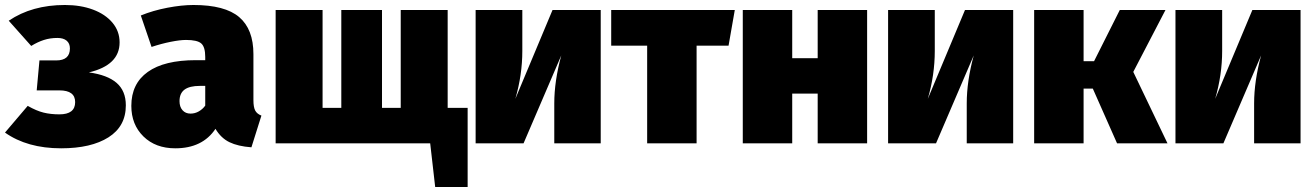

<svg xmlns="http://www.w3.org/2000/svg" viewBox="-25 -574 5271 769"><path d="M454 -404Q454 -313 331 -284Q405 -274 442 -242Q479 -210 479 -152Q479 -68 409.5 -24Q340 20 220 20Q84 20 -5 -43L86 -150Q121 -130 149.5 -123Q178 -116 213 -116Q276 -116 276 -165Q276 -212 213 -212H122L133 -332H200Q255 -332 255 -380Q255 -400 242 -411Q229 -422 205 -422Q176 -422 151 -414Q126 -406 100 -390L10 -491Q103 -554 235 -554Q298 -554 347.5 -535.5Q397 -517 425.5 -483Q454 -449 454 -404Z M1022 -111 982 16Q928 12 894 -4.5Q860 -21 838 -58Q786 20 677 20Q598 20 549.5 -27.5Q501 -75 501 -150Q501 -239 567 -286Q633 -333 759 -333H797V-346Q797 -386 781 -400Q765 -414 720 -414Q696 -414 658.5 -406.5Q621 -399 582 -386L539 -512Q588 -532 645.5 -543Q703 -554 750 -554Q876 -554 933 -505.5Q990 -457 990 -357V-173Q990 -145 997 -131.5Q1004 -118 1022 -111ZM797 -151V-230H776Q734 -230 714 -215Q694 -200 694 -169Q694 -146 706 -132.5Q718 -119 738 -119Q756 -119 771.5 -128Q787 -137 797 -151Z M1768 -142H1848V175H1718L1698 0H1079V-534H1267V-142H1342V-534H1505V-142H1580V-534H1768Z M2381 0H2195V-160Q2195 -249 2223 -352L2072 0H1880V-534H2067V-370Q2067 -274 2039 -178L2188 -534H2381Z M2918 -534 2893 -391H2765V0H2567V-391H2423V-534Z M3250 0V-199H3148V0H2950V-534H3148V-341H3250V-534H3448V0Z M4033 0H3847V-160Q3847 -249 3875 -352L3724 0H3532V-534H3719V-370Q3719 -274 3691 -178L3840 -534H4033Z M4643 -534 4514 -286 4651 0H4449L4352 -219H4315V0H4117V-534H4315V-329H4357L4460 -534Z M5184 0H4998V-160Q4998 -249 5026 -352L4875 0H4683V-534H4870V-370Q4870 -274 4842 -178L4991 -534H5184Z"/></svg>

Font: Fira Sans Black
Style: Regular
Weight: 900
Designer: Carrois Corporate & Edenspiekermann AG
Foundry: Carrois Corporate GbR & Edenspiekermann AG
Version: Version 4.203